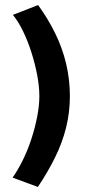

<svg xmlns="http://www.w3.org/2000/svg" viewBox="-20 -702 347 761"><path d="M31 -643Q52 -618 71 -579Q90 -540 104.5 -494.5Q119 -449 127.5 -404Q136 -359 136 -321Q136 -284 127.5 -240Q119 -196 104.5 -151.5Q90 -107 70.5 -67.5Q51 -28 30 2L130 39Q169 -19 198 -77.5Q227 -136 242 -196.5Q257 -257 257 -321Q257 -387 242 -450Q227 -513 198 -571.5Q169 -630 131 -682Z"/></svg>

Font: Catamaran
Style: Bold
Weight: 700
Designer: Pria Ravichandran
Version: Version 2.000